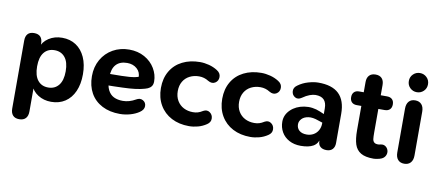

<svg xmlns="http://www.w3.org/2000/svg" viewBox="-77 -1018 3443 1508"><g transform="rotate(10 1645.0 -264.0)"><path d="M60.7 114.8V-426.8Q60.7 -461.9 77.6 -480.2Q94.4 -498.4 127.7 -498.4Q161.8 -498.4 178.8 -480.2Q195.7 -461.9 195.7 -426.8V-355.4L184.7 -391.5Q199.3 -440.5 245.3 -470.5Q291.3 -500.4 351.7 -500.4Q415.4 -500.4 462.4 -469.3Q509.3 -438.2 535.2 -380.9Q561.1 -323.6 561.1 -245.4Q561.1 -167.2 535.6 -109.5Q510.1 -51.8 462.8 -20.7Q415.4 10.4 351.7 10.4Q292.5 10.4 247.1 -18.4Q201.7 -47.1 185.9 -94.5H197.9V114.8Q197.9 150.1 180.4 169.2Q162.8 188.4 128.9 188.4Q95 188.4 77.9 169.2Q60.7 150.1 60.7 114.8ZM423.7 -245.4Q423.7 -318.9 392.9 -356.3Q362.2 -393.8 309.7 -393.8Q256.4 -393.8 226.1 -356.3Q195.7 -318.9 195.7 -245.4Q195.7 -171.9 226.1 -134.1Q256.4 -96.3 309.7 -96.3Q362.2 -96.3 392.9 -134.1Q423.7 -171.9 423.7 -245.4Z M633 -244.8Q633 -318.8 666.2 -377Q699.4 -435.2 757.1 -467.8Q814.9 -500.4 886.9 -500.4Q955.7 -500.4 1009.4 -470.4Q1063 -440.4 1092.3 -391Q1121.6 -341.7 1121.6 -287.5Q1121.6 -262.8 1110.7 -248.4Q1099.7 -234 1082.1 -226.5Q1064.5 -219 1035.8 -213L1021.8 -210Q984.4 -202.8 939.2 -199.8Q894 -196.8 816.8 -195Q784.5 -194.8 748.7 -194L752.2 -285.5H782.9Q869.9 -285.5 922.3 -289.2Q974.7 -292.8 1012.5 -308.4L995.9 -295.2Q998.1 -338.7 967.2 -366.5Q936.2 -394.2 888.9 -394.2Q830.9 -394.2 800 -360.5Q769.2 -326.8 769.2 -260.6V-247.3Q769.2 -192.4 785.9 -158.5Q802.7 -124.6 832.7 -109.6Q862.6 -94.6 905.2 -94.6Q930.6 -94.6 956.3 -102Q981.9 -109.4 1007.9 -124.4Q1035.9 -141.1 1060.5 -127.1Q1085 -113.1 1085.2 -84.2Q1085.4 -55.3 1052.9 -33.2Q1023.3 -13 982.9 -1.4Q942.4 10.2 900.7 10.4Q818.9 10.6 758.2 -20.8Q697.5 -52.2 665.2 -109.7Q633 -167.2 633 -244.8Z M1182.7 -247Q1182.7 -324.4 1216.4 -381.7Q1250 -439 1311.1 -469.7Q1372.2 -500.4 1451.1 -500.4Q1485.8 -500.4 1522.8 -490.8Q1559.8 -481.1 1590.2 -461.7Q1621.5 -442.5 1621.4 -410.8Q1621.3 -379.2 1595.9 -363.3Q1570.4 -347.4 1538.1 -366.7Q1504.4 -388.4 1462.9 -388.4Q1422.6 -388.4 1389.1 -371.6Q1355.7 -354.8 1336.5 -322.6Q1317.4 -290.3 1317.4 -246.2Q1317.4 -201.9 1336.7 -169.3Q1356.1 -136.8 1389 -119.8Q1422 -102.9 1462.9 -102.9Q1483.4 -102.9 1501.6 -108Q1519.8 -113.2 1541.7 -127Q1569.7 -142.4 1593.2 -125.8Q1616.8 -109.3 1617.6 -79.2Q1618.5 -49.1 1589.6 -30.1Q1557.8 -8.7 1521.8 0.8Q1485.8 10.4 1451.1 10.4Q1372.2 10.4 1311.5 -21.1Q1250.8 -52.6 1216.8 -111.1Q1182.7 -169.6 1182.7 -247Z M1671.7 -247Q1671.7 -324.4 1705.4 -381.7Q1739 -439 1800.1 -469.7Q1861.2 -500.4 1940.1 -500.4Q1974.8 -500.4 2011.8 -490.8Q2048.8 -481.1 2079.2 -461.7Q2110.5 -442.5 2110.4 -410.8Q2110.3 -379.2 2084.9 -363.3Q2059.4 -347.4 2027.1 -366.7Q1993.4 -388.4 1951.9 -388.4Q1911.6 -388.4 1878.1 -371.6Q1844.7 -354.8 1825.5 -322.6Q1806.4 -290.3 1806.4 -246.2Q1806.4 -201.9 1825.7 -169.3Q1845.1 -136.8 1878 -119.8Q1911 -102.9 1951.9 -102.9Q1972.4 -102.9 1990.6 -108Q2008.8 -113.2 2030.7 -127Q2058.7 -142.4 2082.2 -125.8Q2105.8 -109.3 2106.6 -79.2Q2107.5 -49.1 2078.6 -30.1Q2046.8 -8.7 2010.8 0.8Q1974.8 10.4 1940.1 10.4Q1861.2 10.4 1800.5 -21.1Q1739.8 -52.6 1705.8 -111.1Q1671.7 -169.6 1671.7 -247Z M2167.7 -151.6Q2167.7 -206.4 2209.7 -246.9Q2251.7 -287.4 2316.8 -297.9Q2381.9 -308.4 2445.7 -281L2494.2 -260.1V-193.3L2443.2 -210Q2398.1 -226.7 2363.9 -221.6Q2329.7 -216.5 2311.1 -196.9Q2292.5 -177.4 2292.5 -153.3Q2292.5 -122.3 2313.6 -103.8Q2334.7 -85.2 2373 -85.2Q2402.5 -85.2 2426.6 -98.5Q2450.6 -111.8 2464.5 -136.5Q2478.4 -161.3 2478.4 -192.4V-312Q2478.4 -357.9 2456.3 -380.7Q2434.3 -403.4 2389.1 -403.4Q2369.7 -403.4 2343.3 -394Q2316.9 -384.5 2286.3 -362.9Q2257.5 -342.9 2233.3 -357.2Q2209 -371.6 2206.9 -401.1Q2204.8 -430.7 2233.3 -450.3Q2270.1 -477.3 2314 -489.9Q2357.9 -502.6 2392.3 -502.8Q2503.2 -503.8 2558 -451.3Q2612.7 -398.8 2612.7 -291.9V-59.4Q2612.7 -28.1 2595.9 -9.9Q2579.1 8.4 2547.4 8.4Q2516.3 8.4 2498.4 -7.3Q2480.6 -23 2480.6 -53.3V-84.6L2488 -80.3Q2478 -31 2441.9 -10.3Q2405.8 10.4 2342.3 10.4Q2289.6 10.4 2249.7 -11.1Q2209.8 -32.6 2188.7 -69.7Q2167.7 -106.8 2167.7 -151.6Z M2757.6 -187.1V-381H2720.3Q2695 -381 2680.8 -395.4Q2666.6 -409.8 2666.6 -435.5Q2666.6 -461.2 2680.8 -475.6Q2695 -490 2720.3 -490H2757.6V-571.8Q2757.6 -606.1 2775.5 -624.8Q2793.3 -643.4 2825.8 -643.4Q2858.3 -643.4 2875.8 -624.8Q2893.2 -606.1 2893.2 -571.8V-490H2943.3Q2970.2 -490 2984.6 -475.7Q2999.1 -461.4 2999.1 -435.5Q2999.1 -409.6 2984.6 -395.3Q2970.2 -381 2943.3 -381H2893.2V-195.6Q2893.2 -158.4 2895.4 -141.6Q2897.6 -124.7 2907.9 -115.2Q2918.2 -105.7 2940.5 -106.1Q2950.5 -106.3 2956.3 -108.9Q2963.9 -110.7 2971.3 -110.7Q2989.1 -111.5 3003.6 -98.8Q3018.2 -86 3021.8 -65.4Q3024.6 -45.1 3014.7 -27.8Q3004.9 -10.4 2984.1 -1.8Q2971.9 3.4 2952.7 6.9Q2933.6 10.4 2922.6 10.4Q2857.1 10.4 2821.2 -11.1Q2785.3 -32.6 2771.4 -75.2Q2757.6 -117.9 2757.6 -187.1Z M3099.1 -70V-419.4Q3099.1 -456.9 3117 -477.3Q3134.8 -497.6 3167.3 -497.6Q3199.8 -497.6 3218.1 -477.3Q3236.4 -456.9 3236.4 -419.4V-70Q3236.4 -33.3 3218.2 -12.8Q3200.1 7.6 3167.4 7.6Q3134.7 7.6 3116.9 -12.8Q3099.1 -33.3 3099.1 -70ZM3090.9 -639Q3090.9 -671.8 3113.4 -693.7Q3135.9 -715.5 3167.3 -715.5Q3198.8 -715.5 3221.3 -693.7Q3243.8 -671.8 3243.8 -639Q3243.8 -606.2 3221.3 -584.4Q3198.8 -562.7 3167.3 -562.7Q3135.9 -562.7 3113.4 -584.4Q3090.9 -606.2 3090.9 -639Z"/></g></svg>

Font: SN Pro Thin
Style: Regular
Weight: 200
Designer: Tobias Whetton
Foundry: Supernotes
Version: Version 1.003;Glyphs 3.3 (3324)